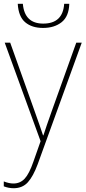

<svg xmlns="http://www.w3.org/2000/svg" viewBox="-25 -754 453 1017"><path d="M0 -528 190 -6 152 102Q130 166 106 192Q82 218 46 218Q23 218 -5 207V233Q21 243 47 243Q94 243 122.5 211.5Q151 180 175 115L408 -528H379L250 -168Q234 -123 223 -91Q212 -59 205 -37H203Q190 -77 156 -172L29 -528ZM342 -734H315Q308 -629 204 -629Q105 -629 96 -734H69Q73 -666 108.5 -636Q144 -606 203 -606Q263 -606 301.5 -636.5Q340 -667 342 -734Z"/></svg>

Font: Noto Sans Display Thin
Style: Regular
Weight: 250
Designer: Monotype Design Team
Foundry: Monotype Imaging Inc.
Version: Version 1.900